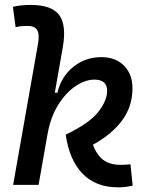

<svg xmlns="http://www.w3.org/2000/svg" viewBox="-20 -763 626 792"><path d="M466.8 9.8Q375.5 9.8 320.8 -46.4Q266.1 -102.5 251 -207.5Q348.6 -254.4 385.3 -301.3Q421.9 -348.1 421.9 -388.2Q421.9 -434.6 369.1 -434.6Q331.5 -434.6 291.3 -407.5Q251 -380.4 219.2 -329.1Q187.5 -277.8 175.3 -205.1L175.8 -208.5L139.2 -0.5H34.2L137.2 -584.5Q143.6 -622.1 133.1 -639.2Q122.6 -656.2 92.8 -656.2Q80.6 -656.2 68.6 -655Q56.6 -653.8 44.4 -650.9L33.2 -734.9Q51.8 -739.3 70.3 -741Q88.9 -742.7 107.4 -742.7Q192.4 -742.7 223.6 -701.7Q254.9 -660.6 239.3 -569.8L206.1 -380.4H216.8Q232.4 -446.8 282.2 -487.1Q332 -527.3 398.4 -527.3Q456.5 -527.3 491.5 -492.2Q526.4 -457 526.4 -398.9Q526.4 -323.7 483.6 -266.1Q440.9 -208.5 363.3 -166Q380.4 -121.1 407.7 -102.1Q435.1 -83 478.5 -83Q492.7 -83 500.7 -83.7Q508.8 -84.5 518.1 -85.4L527.3 2.9Q513.7 5.9 499.5 7.8Q485.4 9.8 466.8 9.8Z"/></svg>

Font: Cascadia Mono
Style: Italic
Weight: 400
Italic angle: -10°
Monospace: yes
Designer: Aaron Bell
Foundry: Saja Typeworks
Version: Version 2404.023; ttfautohint (v1.8.4)